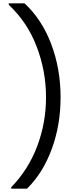

<svg xmlns="http://www.w3.org/2000/svg" viewBox="-20 -954 494 1160"><path d="M48 186V177Q151 71 204.5 -70Q258 -211 258 -366Q258 -525 201.5 -672.5Q145 -820 33 -925V-934H128Q233 -837 289.5 -687.5Q346 -538 346 -366Q346 -198 292.5 -53Q239 92 143 186Z"/></svg>

Font: A Bank Premium Regular
Style: Regular
Weight: 400
Designer: Ninad Kale (Devanagari), Jonny Pinhorn (Latin), Htun Naung (Myanmar)
Foundry: Indian Type Foundry
Version: 4.004